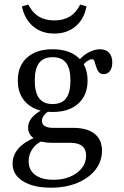

<svg xmlns="http://www.w3.org/2000/svg" viewBox="-20 -647 555 859"><path d="M208.1 192.7Q129 192.7 82.7 163.7Q36.3 134.7 36.3 85.5Q36.3 46.8 63.3 16.5Q90.3 -13.7 143.5 -34.7L170.2 -16.9Q141.9 -5.6 125 19.4Q108.1 44.4 108.1 74.2Q108.1 113.7 137.5 135.5Q166.9 157.3 219.4 157.3Q262.1 157.3 294.8 143.1Q327.4 129 346.4 104.8Q365.3 80.6 365.3 49.2Q365.3 21 347.6 6.5Q329.8 -8.1 295.2 -8.1H212.1Q163.7 -8.1 134.7 -26.2Q105.6 -44.4 105.6 -75.8Q105.6 -99.2 121.4 -119Q137.1 -138.7 168.5 -155.6L200.8 -150.8Q183.9 -141.1 175.8 -129.8Q167.7 -118.5 167.7 -105.6Q167.7 -91.1 180.2 -83.1Q192.7 -75 216.9 -75H306.5Q369.4 -75 402.8 -48.8Q436.3 -22.6 436.3 27.4Q436.3 75 406.9 112.5Q377.4 150 325.8 171.4Q274.2 192.7 208.1 192.7ZM215.3 -146Q142.7 -146 101.2 -183.5Q59.7 -221 59.7 -286.3Q59.7 -352.4 101.2 -389.5Q142.7 -426.6 215.3 -426.6Q288.7 -426.6 330.2 -389.5Q371.8 -352.4 371.8 -286.3Q371.8 -221 330.2 -183.5Q288.7 -146 215.3 -146ZM215.3 -181.5Q256.5 -181.5 275.8 -207.3Q295.2 -233.1 295.2 -286.3Q295.2 -340.3 275.8 -365.7Q256.5 -391.1 215.3 -391.1Q175 -391.1 155.2 -365.7Q135.5 -340.3 135.5 -286.3Q135.5 -233.1 155.2 -207.3Q175 -181.5 215.3 -181.5ZM444.4 -315.3Q429 -315.3 421.4 -325.4Q413.7 -335.5 410.1 -348.8Q406.5 -362.1 402.8 -372.2Q399.2 -382.3 391.1 -382.3Q385.5 -382.3 376.6 -377.4Q367.7 -372.6 358.5 -363.7Q349.2 -354.8 341.1 -343.5L325.8 -367.7Q342.7 -392.7 371.4 -409.7Q400 -426.6 427.4 -426.6Q453.2 -426.6 467.7 -411.3Q482.3 -396 482.3 -367.7Q482.3 -343.5 471.8 -329.4Q461.3 -315.3 444.4 -315.3ZM222.6 -496.8Q166.1 -496.8 127.8 -529.4Q89.5 -562.1 78.2 -618.5L106.5 -626.6Q125 -590.3 153.6 -573Q182.3 -555.6 222.6 -555.6Q263.7 -555.6 292.3 -573Q321 -590.3 338.7 -626.6L366.9 -618.5Q356.5 -561.3 318.1 -529Q279.8 -496.8 222.6 -496.8Z"/></svg>

Font: Playfair 9pt Light
Style: Regular
Weight: 300
Designer: Claus Eggers Sørensen
Foundry: Claus Eggers Sørensen
Version: Version 2.001;gftools[0.9.30]